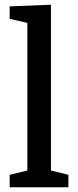

<svg xmlns="http://www.w3.org/2000/svg" viewBox="-20 -794 332 814"><path d="M196 -774V-71L270 -53V0H21V-53L96 -71V-697L21 -714V-767Z"/></svg>

Font: Bitter Pro Medium
Style: Regular
Weight: 500
Designer: Sol Matas, and Bitter project Authors
Foundry: Sol Matas
Version: Version 1.010